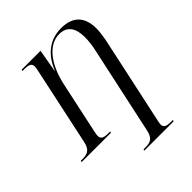

<svg xmlns="http://www.w3.org/2000/svg" viewBox="-280 -878 1272 1272"><g transform="rotate(-45 356.5 -242.0)"><path d="M327 240H602L604 230H585C550 230 525 224 525 193C525 185 528 172 531 158L664 -460C669 -487 675 -527 675 -557C675 -657 628 -724 510 -724C426 -724 335 -685 282 -554H280L308 -714H131L129 -704H147C184 -704 208 -698 208 -667C208 -659 206 -645 200 -620L85 -82C72 -20 41 -10 -3 -10H-18L-21 0H254L256 -10H239C199 -10 177 -17 177 -48C177 -56 179 -70 182 -82L260 -446C290 -587 365 -705 474 -705C549 -705 580 -651 580 -572C580 -534 576 -503 569 -469L434 157C421 220 392 230 348 230H329Z"/></g></svg>

Font: Noto Serif Display SemiCondensed
Style: Italic
Weight: 400
Width: 4
Italic angle: -12°
Designer: Monotype Design Team
Foundry: Monotype Imaging Inc.
Version: Version 2.009